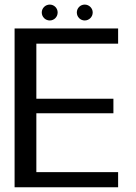

<svg xmlns="http://www.w3.org/2000/svg" viewBox="-20 -796 578 816"><path d="M42 0H482V-64.5H134.5V-314.5H462V-376.5H134.5V-610.5H482V-675H42ZM191.5 -709C210 -709 225 -724 225 -743C225 -761.5 210 -776.5 191.5 -776.5C173 -776.5 157.5 -761.5 157.5 -743C157.5 -724 173 -709 191.5 -709ZM340 -709C358.5 -709 374 -724 374 -743C374 -761.5 358.5 -776.5 340 -776.5C321.5 -776.5 306.5 -761.5 306.5 -743C306.5 -724 321.5 -709 340 -709Z"/></svg>

Font: Anybody
Style: Regular
Weight: 400
Designer: Tyler Finck
Foundry: Etcetera Type Company
Version: Version 1.110